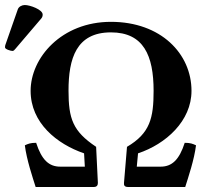

<svg xmlns="http://www.w3.org/2000/svg" viewBox="-46 -745 815 765"><path d="M194 -81C149 -81 120 -108 98 -176C75 -176 66 -172 53 -166C60 -109 84 -38 96 0H328C339 0 344 -6 344 -16L337 -160C244 -222 227 -272 227 -384C227 -512 258 -616 396 -616C526 -616 566 -524 566 -383C566 -275 552 -214 460 -160L448 -16C447 -6 451 0 464 0H692C704 -38 728 -109 735 -166C722 -172 713 -176 690 -176C668 -108 639 -81 594 -81H499L504 -134C615 -171 717 -263 717 -383C717 -531 595 -658 396 -658C199 -658 76 -515 76 -383C76 -255 181 -171 289 -134L292 -81ZM53 -725C42 -725 29 -719 25 -708L-25 -565C-26 -562 -26 -557 -26 -556C-26 -549 -4 -542 4 -542C8 -542 12 -546 15 -550L119 -672C123 -677 124 -682 124 -687C124 -707 73 -725 53 -725Z"/></svg>

Font: Libertinus Serif
Style: Bold
Weight: 700
Designer: Philipp H. Poll, Khaled Hosny
Foundry: Caleb Maclennan
Version: Version 7.050;RELEASE